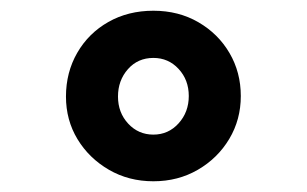

<svg xmlns="http://www.w3.org/2000/svg" viewBox="-20 -733 572 358"><path d="M266 -395Q220 -395 183 -416.5Q146 -438 124.5 -473.5Q103 -509 103 -553Q103 -598 124 -634.5Q145 -671 182 -692Q219 -713 266 -713Q313 -713 350 -691.5Q387 -670 408 -634Q429 -598 429 -554Q429 -510 407.5 -474Q386 -438 349 -416.5Q312 -395 266 -395ZM266 -482Q294 -482 313 -503Q332 -524 332 -554Q332 -584 313 -604.5Q294 -625 266 -625Q237 -625 218.5 -604Q200 -583 200 -553Q200 -523 219 -502.5Q238 -482 266 -482Z"/></svg>

Font: Readex Pro SemiBold
Style: Regular
Weight: 600
Designer: Bonnie Shaver-Troup, Thomas Jockin
Foundry: Lexend
Version: Version 1.204; ttfautohint (v1.8.4.7-5d5b)